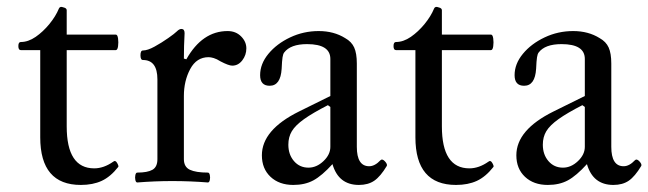

<svg xmlns="http://www.w3.org/2000/svg" viewBox="-20 -513 1837 544"><path d="M209 11Q94 11 94 -124V-371H39Q32 -371 32 -382.5Q32 -394 39 -394Q60 -394 81 -408.5Q102 -423 120 -445Q138 -467 147 -489Q150 -496 160 -492Q169 -490 169 -484V-415H308Q313 -415 314.5 -404Q316 -393 314.5 -382Q313 -371 308 -371H169V-155Q169 -36 247 -36Q274 -36 301 -55Q307 -60 312 -51Q317 -42 315 -40Q293 -12 268 -0.5Q243 11 209 11Z M369 4Q365 4 363.5 -3Q362 -10 363.5 -17Q365 -24 369 -24Q398 -24 412 -32Q426 -40 426 -62V-288Q426 -343 385 -343Q378 -343 378 -356.5Q378 -370 385 -370Q398 -370 418 -381Q438 -392 456.5 -405Q475 -418 481 -424Q488 -431 494 -431Q503 -431 503 -419Q502 -401 501.5 -383Q501 -365 501 -347L508 -345Q553 -425 625 -425Q648 -425 663 -410Q678 -395 678 -376Q678 -357 666.5 -342Q655 -327 638 -327Q628 -327 605 -339Q594 -346 585.5 -348.5Q577 -351 571 -351Q537 -351 519 -317.5Q501 -284 501 -241V-62Q501 -40 518 -32Q535 -24 569 -24Q573 -24 574.5 -17Q576 -10 574.5 -3Q573 4 569 4Q544 2 519 1Q494 0 468 0Q443 0 418.5 1Q394 2 369 4Z M811 11Q771 11 746.5 -12Q722 -35 722 -73Q722 -145 827 -197L916 -241V-346Q916 -388 850 -388Q803 -388 785 -364Q782 -360 780.5 -350.5Q779 -341 778 -318Q775 -270 744 -270Q717 -270 717 -300Q717 -332 740.5 -360.5Q764 -389 802 -407Q840 -425 883 -425Q926 -425 958 -405Q976 -395 983.5 -378.5Q991 -362 991 -333V-97Q991 -42 1026 -42Q1042 -42 1058 -59Q1063 -64 1070.5 -56Q1078 -48 1076 -43Q1058 -13 1040.5 -1Q1023 11 997 11Q939 11 922 -48Q892 -15 868 -2Q844 11 811 11ZM854 -38Q877 -38 896.5 -56.5Q916 -75 916 -97V-210L909 -215Q866 -193 841.5 -175.5Q817 -158 807 -141.5Q797 -125 797 -103Q797 -75 813 -56.5Q829 -38 854 -38Z M1272 11Q1157 11 1157 -124V-371H1102Q1095 -371 1095 -382.5Q1095 -394 1102 -394Q1123 -394 1144 -408.5Q1165 -423 1183 -445Q1201 -467 1210 -489Q1213 -496 1223 -492Q1232 -490 1232 -484V-415H1371Q1376 -415 1377.5 -404Q1379 -393 1377.5 -382Q1376 -371 1371 -371H1232V-155Q1232 -36 1310 -36Q1337 -36 1364 -55Q1370 -60 1375 -51Q1380 -42 1378 -40Q1356 -12 1331 -0.5Q1306 11 1272 11Z M1532 11Q1492 11 1467.5 -12Q1443 -35 1443 -73Q1443 -145 1548 -197L1637 -241V-346Q1637 -388 1571 -388Q1524 -388 1506 -364Q1503 -360 1501.5 -350.5Q1500 -341 1499 -318Q1496 -270 1465 -270Q1438 -270 1438 -300Q1438 -332 1461.5 -360.5Q1485 -389 1523 -407Q1561 -425 1604 -425Q1647 -425 1679 -405Q1697 -395 1704.5 -378.5Q1712 -362 1712 -333V-97Q1712 -42 1747 -42Q1763 -42 1779 -59Q1784 -64 1791.5 -56Q1799 -48 1797 -43Q1779 -13 1761.5 -1Q1744 11 1718 11Q1660 11 1643 -48Q1613 -15 1589 -2Q1565 11 1532 11ZM1575 -38Q1598 -38 1617.5 -56.5Q1637 -75 1637 -97V-210L1630 -215Q1587 -193 1562.5 -175.5Q1538 -158 1528 -141.5Q1518 -125 1518 -103Q1518 -75 1534 -56.5Q1550 -38 1575 -38Z"/></svg>

Font: Junicode
Style: Regular
Weight: 400
Designer: Peter S. Baker
Version: Version 2.100; ttfautohint (v1.8.4)